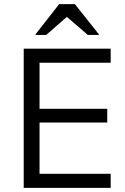

<svg xmlns="http://www.w3.org/2000/svg" viewBox="-20 -911 607 931"><path d="M516.7 0H95V-675H516.7V-606.7H171.7V-383.3H500V-316.7H171.7V-68.3H516.7ZM152.5 -741.7V-745L266.7 -890.8H343.3L459.2 -745V-741.7H405.8L304.2 -829.2L204.2 -741.7Z"/></svg>

Font: Funnel Sans Light
Style: Regular
Weight: 300
Designer: NORD ID, Kristian Moeller
Foundry: Dicotype
Version: Version 1.000